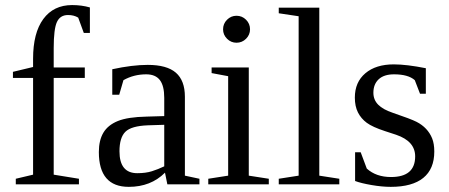

<svg xmlns="http://www.w3.org/2000/svg" viewBox="-20 -724 1762 754"><path d="M109.9 -418H30.8V-441.9L109.9 -460.9V-493.2Q109.9 -594.7 150.1 -649.4Q190.4 -704.1 263.2 -704.1Q300.8 -704.1 333 -694.8V-594.7H309.1L287.1 -654.8Q270.5 -665 247.1 -665Q216.3 -665 203.6 -637.7Q190.9 -610.4 190.9 -535.2V-459H313V-418H190.9V-38.1L290 -22V0H42V-22L109.9 -38.1Z M560.1 -469.2Q635.3 -469.2 670.7 -438.5Q706.1 -407.7 706.1 -344.2V-34.2L763.2 -22V0H637.2L627.9 -45.9Q572.3 9.8 485.8 9.8Q368.2 9.8 368.2 -127Q368.2 -172.9 386 -202.9Q403.8 -232.9 442.9 -248.8Q481.9 -264.6 556.2 -266.1L625 -268.1V-339.8Q625 -387.2 607.7 -409.7Q590.3 -432.1 554.2 -432.1Q505.4 -432.1 464.8 -409.2L448.2 -352.1H420.9V-452.1Q500 -469.2 560.1 -469.2ZM625 -233.9 561 -231.9Q495.6 -229.5 472.4 -206.5Q449.2 -183.6 449.2 -129.9Q449.2 -43.9 519 -43.9Q552.2 -43.9 576.4 -51.5Q600.6 -59.1 625 -70.8Z M961.9 -608.9Q961.9 -587.4 946.3 -571.8Q930.7 -556.2 908.7 -556.2Q887.2 -556.2 871.6 -571.8Q856 -587.4 856 -608.9Q856 -630.9 871.6 -646.5Q887.2 -662.1 908.7 -662.1Q930.7 -662.1 946.3 -646.5Q961.9 -630.9 961.9 -608.9ZM957 -34.2 1035.6 -22V0H797.9V-22L876 -34.2V-424.8L811 -437V-459H957Z M1233.9 -34.2 1312.5 -22V0H1074.7V-22L1152.8 -34.2V-660.2L1074.7 -671.9V-693.8H1233.9Z M1685.5 -128.9Q1685.5 -60.5 1642.3 -25.4Q1599.1 9.8 1514.6 9.8Q1480.5 9.8 1439.2 2.7Q1397.9 -4.4 1374.5 -13.2V-126H1396.5L1420.4 -62Q1457 -28.8 1515.6 -28.8Q1610.4 -28.8 1610.4 -109.9Q1610.4 -169.4 1535.6 -194.8L1492.2 -209Q1442.9 -225.1 1420.4 -241.7Q1397.9 -258.3 1385.7 -282.5Q1373.5 -306.6 1373.5 -340.8Q1373.5 -401.4 1414.8 -436.3Q1456.1 -471.2 1526.4 -471.2Q1576.7 -471.2 1652.3 -456.1V-356H1629.4L1608.9 -409.2Q1583 -432.1 1527.3 -432.1Q1487.8 -432.1 1467 -412.6Q1446.3 -393.1 1446.3 -359.9Q1446.3 -332 1465.1 -313Q1483.9 -293.9 1522 -281.2Q1593.8 -256.8 1615.7 -245.6Q1637.7 -234.4 1653.1 -218Q1668.5 -201.7 1677 -180.7Q1685.5 -159.7 1685.5 -128.9Z"/></svg>

Font: Times New Roman
Style: Regular
Weight: 400
Designer: Steve Matteson
Foundry: Ascender Corporation
Version: Version 2.00.3